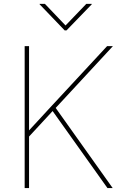

<svg xmlns="http://www.w3.org/2000/svg" viewBox="-20 -964 626 984"><path d="M126.5 -261.7 119.1 -285.2Q148.4 -316.9 175.3 -345.9Q202.1 -375 229 -404.3Q255.9 -433.6 285.2 -464.8L528.8 -727.5H558.6L259.3 -404.3L253.4 -398.9ZM106.4 0V-727.5H128.9V-468.8V-289.1V-273.4V0ZM530.8 0 243.7 -403.3 261.7 -416 557.6 0ZM210 -944.3 315.9 -833.5 422.4 -944.3H450.2V-941.9L320.8 -808.1H311.5L183.1 -941.9V-944.3Z"/></svg>

Font: Inter 18pt Thin
Style: Regular
Weight: 250
Designer: Rasmus Andersson
Foundry: rsms
Version: Version 4.001;git-66647c0bb